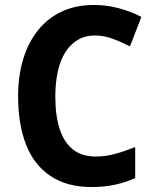

<svg xmlns="http://www.w3.org/2000/svg" viewBox="-20 -744 621 774"><path d="M362 -601Q324 -601 294 -583.5Q264 -566 243.5 -533.5Q223 -501 213 -455.5Q203 -410 203 -355Q203 -278 220.5 -224Q238 -170 274 -141.5Q310 -113 365 -113Q405 -113 443.5 -123.5Q482 -134 525 -151V-26Q484 -8 442 1Q400 10 349 10Q250 10 183.5 -34.5Q117 -79 85 -161Q53 -243 53 -356Q53 -437 73 -504Q93 -571 132 -620.5Q171 -670 228 -697Q285 -724 359 -724Q408 -724 456.5 -711.5Q505 -699 550 -676L504 -557Q469 -575 433.5 -588Q398 -601 362 -601Z"/></svg>

Font: Noto Sans Thai SemiCondensed
Style: Bold
Weight: 700
Width: 4
Designer: Monotype Design Team
Foundry: Monotype Imaging Inc.
Version: Version 2.001